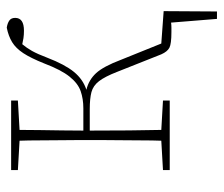

<svg xmlns="http://www.w3.org/2000/svg" viewBox="-67 -456 663 569"><g transform="rotate(-90 264.5 -171.5)"><path d="M388 -25 336 -156Q322 -192 308.5 -209.5Q295 -227 276 -232Q257 -237 226 -237H162Q162 -179 162.5 -121Q163 -63 164 -25L251 -20V0H45V-20L132 -25Q133 -51 133 -84.5Q133 -118 133.5 -151Q134 -184 134 -210V-260Q134 -286 133.5 -319.5Q133 -353 133 -386Q133 -419 132 -445L45 -450V-470H251V-450L164 -445Q164 -419 163.5 -385.5Q163 -352 162.5 -318Q162 -284 162 -256H228Q256 -256 279 -264Q302 -272 322 -297Q342 -322 361 -372Q377 -412 391.5 -434Q406 -456 424 -467Q442 -478 467 -483Q480 -481 488 -475.5Q496 -470 496 -458Q496 -432 458 -432Q446 -432 436 -433.5Q426 -435 418 -437Q407 -424 398 -408Q389 -392 378 -363Q358 -311 336 -284Q314 -257 283 -247Q312 -240 332 -218.5Q352 -197 372 -144L420 -25L516 -18L515 140H493L482 4Q475 5 467.5 5Q460 5 454 5Q419 5 407.5 -1Q396 -7 388 -25Z"/></g></svg>

Font: Source Serif Pro ExtraLight
Style: Regular
Weight: 200
Designer: Frank Grießhammer
Foundry: Adobe Systems Incorporated
Version: Version 3.001;hotconv 1.0.111;makeotfexe 2.5.65597